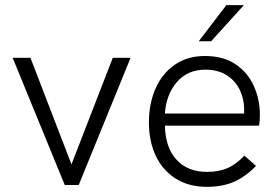

<svg xmlns="http://www.w3.org/2000/svg" viewBox="-20 -717 1081 744"><path d="M29 -493H98L257 -80L417 -493H486L285 0H231Z M557 -243Q557 -315 582.5 -373.5Q608 -432 657 -466Q706 -500 774 -500Q846 -500 893.5 -467.5Q941 -435 964 -383Q987 -331 987 -273Q987 -247 984 -230H619Q621 -145 664 -98Q707 -51 782 -51Q828 -51 861.5 -65.5Q895 -80 927 -114L972 -74Q930 -31 885.5 -12Q841 7 782 7Q711 7 660 -25.5Q609 -58 583 -114.5Q557 -171 557 -243ZM926 -277V-295Q926 -332 910 -367Q894 -402 860 -424.5Q826 -447 775 -447Q707 -447 665.5 -399Q624 -351 619 -277ZM857 -697H925L798 -557H750Z"/></svg>

Font: Hanken Grotesk Light
Style: Regular
Weight: 300
Designer: Alfredo Marco Pradil
Foundry: Hanken Design Co.
Version: Version 3.014